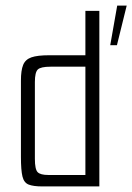

<svg xmlns="http://www.w3.org/2000/svg" viewBox="-20 -668 474 688"><path d="M131 0Q100 0 83 -6.5Q66 -13 60.5 -35.5Q55 -58 55 -106V-379Q55 -416 63 -435.5Q71 -455 92.5 -462.5Q114 -470 156 -470H286V-629H336V0ZM286 -41V-429H161Q126 -429 115.5 -419Q105 -409 105 -374V-99Q105 -61 115 -51Q125 -41 153 -41ZM375 -506 400 -648H434L399 -506Z"/></svg>

Font: Smooch Sans
Style: Regular
Weight: 400
Designer: Robert E. Leuschke
Foundry: Robert E. Leuschke
Version: Version 1.010; ttfautohint (v1.8.3)